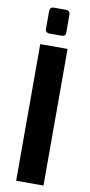

<svg xmlns="http://www.w3.org/2000/svg" viewBox="-103 -984 482 1024"><g transform="rotate(10 138.0 -472.0)"><path d="M64 -740H212V0H64ZM80 -825V-922Q80 -932 85.5 -938Q91 -944 101 -944H170Q179 -944 184.5 -937.5Q190 -931 190 -922V-825Q190 -804 170 -804H101Q92 -804 86 -809.5Q80 -815 80 -825Z"/></g></svg>

Font: Exo
Style: Bold
Weight: 700
Designer: Natanael Gama
Foundry: Natanael Gama
Version: Version 1.500; ttfautohint (v1.6)